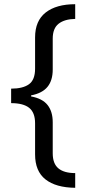

<svg xmlns="http://www.w3.org/2000/svg" viewBox="-20 -735 413 914"><path d="M338 159Q246 158 196.5 119Q147 80 147 0V-148Q147 -199 119 -221.5Q91 -244 33 -244V-313Q89 -313 118 -334Q147 -355 147 -408V-557Q147 -636 197.5 -675.5Q248 -715 338 -715V-645Q287 -644 259 -622Q231 -600 231 -551V-404Q231 -352 206 -321.5Q181 -291 128 -281V-276Q182 -266 206.5 -235Q231 -204 231 -153V-5Q231 44 258 66.5Q285 89 338 89Z"/></svg>

Font: Noto Sans Gujarati SemiCondensed
Style: Regular
Weight: 400
Width: 4
Designer: Jelle Bosma - Monotype Design Team, Universal Thirst
Foundry: Monotype Imaging Inc.
Version: Version 2.106; ttfautohint (v1.8.4.7-5d5b)